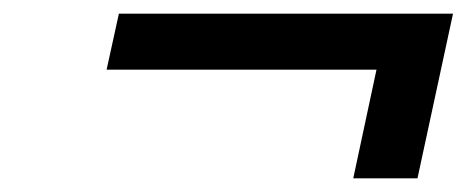

<svg xmlns="http://www.w3.org/2000/svg" viewBox="-20 -423 683 281"><path d="M591 -162 643 -403H154L136 -321H531L497 -162Z"/></svg>

Font: LT Wave Text Italic
Style: Regular
Weight: 400
Designer: Daniel Lyons
Version: Version 2.5 (Glyphs App)